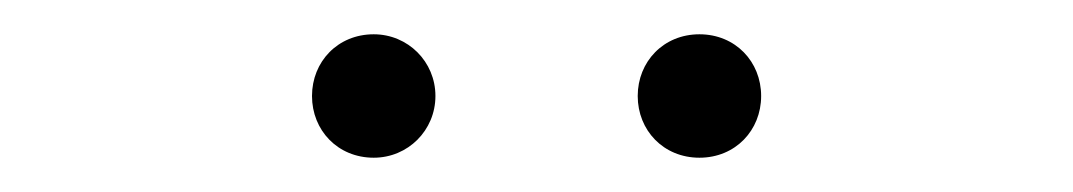

<svg xmlns="http://www.w3.org/2000/svg" viewBox="-20 -754 626 112"><path d="M198 -662C218 -662 234 -678 234 -698C234 -718 218 -734 198 -734C177 -734 162 -718 162 -698C162 -678 177 -662 198 -662ZM388 -662C409 -662 424 -678 424 -698C424 -718 409 -734 388 -734C367 -734 352 -718 352 -698C352 -678 367 -662 388 -662Z"/></svg>

Font: Source Han Sans CN ExtraLight
Style: Regular
Weight: 250
Designer: Ryoko NISHIZUKA (kana & ideographs); Paul D. Hunt (Latin, Greek & Cyrillic); Wenlong ZHANG (bopomofo); Sandoll Communica
Foundry: Adobe Systems Incorporated
Version: Version 1.004;PS 1.004;hotconv 16.6.51;makeotf.lib2.5.65220